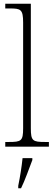

<svg xmlns="http://www.w3.org/2000/svg" viewBox="-20 -780 288 1021"><path d="M8 0H240V-25H221C154 -25 144 -30 144 -98V-760H8V-735H34C90 -735 103 -730 103 -660V-98C103 -30 93 -25 26 -25H8ZM77 208V221H92C112 181 136 113 152 71V61H100C95 109 87 159 77 208Z"/></svg>

Font: Noto Serif Ethiopic SemiCondensed ExtraLight
Style: Regular
Weight: 200
Width: 4
Designer: Monotype Design Team
Foundry: Monotype Imaging Inc.
Version: Version 2.102